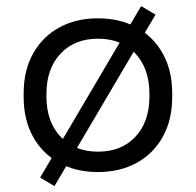

<svg xmlns="http://www.w3.org/2000/svg" viewBox="-20 -564 658 645"><path d="M59.5 -237.8V-250.8Q59.5 -327 90.9 -383.6Q122.2 -440.2 178.6 -471.4Q235 -502.5 309 -502.5Q383 -502.5 439.4 -471.4Q495.8 -440.2 527.1 -383.6Q558.5 -327 558.5 -250.8V-237.8Q558.5 -161.5 527.1 -104.9Q495.8 -48.2 439.4 -17.1Q383 14 309 14Q235 14 178.6 -17.1Q122.2 -48.2 90.9 -104.9Q59.5 -161.5 59.5 -237.8ZM482 -240V-248.5Q482 -333.5 435.1 -383.8Q388.2 -434 309 -434Q230.8 -434 183.4 -383.8Q136 -333.5 136 -248.5V-240Q136 -155 183.4 -104.8Q230.8 -54.5 309 -54.5Q388 -54.5 435 -104.8Q482 -155 482 -240ZM163 61.2 114.8 32.5 454.2 -543.5 502.5 -514.8Z"/></svg>

Font: Space 7353
Style: Regular
Weight: 400
Designer: Christine Claussen + Ruben Lyon  (Space 7353)
Version: Version 1.000;FEAKit 1.0